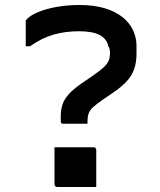

<svg xmlns="http://www.w3.org/2000/svg" viewBox="-20 -740 640 768"><path d="M365 8Q329 8 287.5 8Q246 8 209 8Q206 8 203.5 6.5Q201 5 199.5 2.5Q198 0 198 -3V-151Q235 -151 276.5 -151Q318 -151 354 -151Q358 -151 360 -149.5Q362 -148 363.5 -146Q365 -144 365 -140ZM297 -720Q356 -720 399 -707Q442 -694 470 -671.5Q498 -649 512 -619.5Q526 -590 526 -557V-526Q526 -491 517 -464.5Q508 -438 487 -415Q466 -392 429 -367L392 -342Q366 -324 352.5 -311.5Q339 -299 334.5 -286Q330 -273 330 -252V-245H234Q230 -245 227.5 -246Q225 -247 224 -249.5Q223 -252 223 -256V-274Q223 -303 231 -325Q239 -347 260 -368.5Q281 -390 319 -415L351 -437Q380 -457 394 -470Q408 -483 414 -496Q420 -509 420 -528Q420 -536 418.5 -543.5Q417 -551 413 -556Q407 -585 378.5 -600Q350 -615 296 -615Q241 -615 194 -601.5Q147 -588 100 -555H83Q83 -580 83 -604.5Q83 -629 83 -653Q83 -657 84 -659Q85 -661 87 -663Q102 -679 133.5 -692Q165 -705 207.5 -712.5Q250 -720 297 -720Z"/></svg>

Font: Recursive Medium
Style: Regular
Weight: 500
Version: Version 1.085